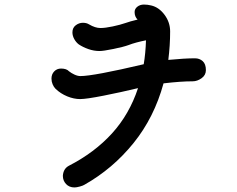

<svg xmlns="http://www.w3.org/2000/svg" viewBox="-20 -795 1040 843"><path d="M884 -487Q884 -465 865 -451.5Q846 -438 826 -438Q774 -438 698 -429Q657 -279 566 -166.5Q475 -54 351 16Q345 20 330.5 24Q316 28 307 28Q284 28 270 13Q256 -2 256 -23Q258 -54 282 -67Q395 -125 471.5 -209Q548 -293 586 -408Q511 -390 435 -375Q359 -360 332 -360Q304 -360 275 -372Q246 -384 224 -405Q216 -413 211 -425Q206 -437 206 -450Q206 -469 218 -481.5Q230 -494 248 -494Q272 -494 283 -482Q293 -474 307 -467.5Q321 -461 333 -461Q390 -461 611 -513Q619 -559 621 -618Q575 -609 544 -597Q522 -589 478 -580Q434 -571 417 -571Q392 -571 368 -579.5Q344 -588 326 -600Q314 -609 306 -623.5Q298 -638 298 -653Q298 -673 312.5 -684Q327 -695 344 -695Q360 -695 371 -688Q398 -672 421 -672Q442 -672 475 -679Q508 -686 531 -694Q550 -701 584 -709Q571 -722 571 -742Q571 -756 583 -765.5Q595 -775 612 -775Q628 -775 644 -771Q678 -763 702.5 -730Q727 -697 727 -657Q727 -596 719 -532Q791 -539 836 -539Q856 -539 870 -526.5Q884 -514 884 -487Z"/></svg>

Font: Tsukimi Rounded SemiBold
Style: Regular
Weight: 600
Designer: Takashi Funayama
Foundry: Takashi Funayama
Version: Version 1.032; ttfautohint (v1.8.3)